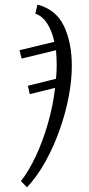

<svg xmlns="http://www.w3.org/2000/svg" viewBox="-20 -566 382 826"><path d="M70 213Q104 170 134 106Q164 42 186 -34Q208 -110 217 -188L108 -161L100 -197L221 -227Q224 -258 224 -288Q224 -304 223 -319.5Q222 -335 221 -350L73 -314L64 -350L214 -386Q203 -435 182 -466.5Q161 -498 132 -507L141 -546Q220 -526 254.5 -455Q289 -384 289 -281Q289 -221 275.5 -150Q262 -79 236.5 -7Q211 65 175.5 129Q140 193 96 240Z"/></svg>

Font: Noto Serif Light
Style: Italic
Weight: 300
Italic angle: -12°
Designer: Monotype Design Team
Foundry: Monotype Imaging Inc.
Version: Version 2.013